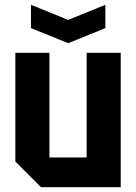

<svg xmlns="http://www.w3.org/2000/svg" viewBox="-20 -780 567 800"><path d="M483 -560V0H151L44 -107V-560H186V-124H341V-560ZM419 -760V-663L264 -600L109 -663V-760L264 -697Z"/></svg>

Font: Tektur SemiCondensed SemiBold
Style: Regular
Weight: 600
Width: 4
Designer: Adam Jagosz
Foundry: Adam Jagosz
Version: Version 1.005;gftools[0.9.30]